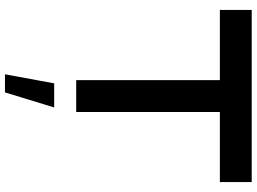

<svg xmlns="http://www.w3.org/2000/svg" viewBox="-149 -591 1024 766"><g transform="rotate(90 363.0 -208.0)"><path d="M706.5 -573.2H426.8V0H299.8V-573.2H19.5V-700.2H706.5ZM348.6 284.2H276.4L312.5 87.9H408.7Z"/></g></svg>

Font: Audiowide
Style: Regular
Weight: 400
Version: Version 1.003